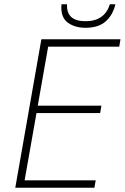

<svg xmlns="http://www.w3.org/2000/svg" viewBox="-20 -885 588 905"><path d="M175 -700H548L542 -665H207L158 -387H458L452 -352H152L96 -35H431L425 0H52ZM269 -850 270 -865H296Q292 -785 383 -785Q473 -785 498 -865H524Q512 -814 478 -784Q444 -754 383 -754Q335 -754 302 -776.5Q269 -799 269 -850Z"/></svg>

Font: Sarabun Thin
Style: Italic
Weight: 250
Italic angle: -10°
Designer: Suppakit Chalermlarp | Katatrad Co.,Ltd.
Foundry: Cadson Demak Co.,Ltd.
Version: Version 1.000; ttfautohint (v1.6)